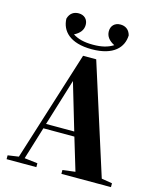

<svg xmlns="http://www.w3.org/2000/svg" viewBox="-128 -970 876 1059"><g transform="rotate(15 310.0 -440.0)"><path d="M12 0H182V-22L107 -31L164 -217H341L397 -31L325 -22V0H608V-22L547 -32L347 -660H272L74 -31L12 -22ZM172 -244 254 -511 333 -244ZM308 -707C433 -707 484 -765 486 -834C477 -867 454 -880 427 -880C395 -880 374 -859 374 -828C374 -798 392 -777 423 -761C393 -742 358 -733 308 -733C258 -733 223 -742 193 -761C224 -777 242 -798 242 -828C242 -859 221 -880 189 -880C162 -880 139 -867 130 -834C132 -765 183 -707 308 -707Z"/></g></svg>

Font: Source Serif 4 Display
Style: Bold
Weight: 700
Designer: Frank Grießhammer
Foundry: Adobe Systems Incorporated
Version: Version 4.004;hotconv 1.0.117;makeotfexe 2.5.65602